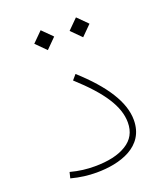

<svg xmlns="http://www.w3.org/2000/svg" viewBox="-129 -776 748 868"><g transform="rotate(-20 245.0 -341.5)"><path d="M168 -590.8 215.8 -638.7 168 -686.5 120.1 -638.7ZM337.9 -590.8 385.7 -638.7 337.9 -686.5 290 -638.7ZM425.3 -161.6C425.3 -248 363.8 -342.8 248.5 -446.8L228 -422.9C342.8 -318.8 396 -237.8 396 -160.2C396 -114.7 377.4 -81.1 340.3 -58.6C303.2 -35.6 252.4 -24.4 188 -24.4C150.9 -24.4 114.3 -28.3 71.8 -39.6L64.9 -11.2C107.4 0 147 4.9 186.5 4.9C299.3 4.9 425.3 -32.7 425.3 -161.6Z"/></g></svg>

Font: Estedad Thin
Style: Regular
Weight: 100
Designer: Amin Abedi
Version: Version 7.3